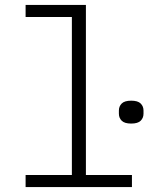

<svg xmlns="http://www.w3.org/2000/svg" viewBox="-20 -760 640 780"><path d="M84 -49H272V-691H84V-740H329V-49H516V0H84ZM513 -258Q486 -258 474.5 -269.5Q463 -281 463 -298V-311Q463 -328 474.5 -339.5Q486 -351 513 -351Q540 -351 551.5 -339.5Q563 -328 563 -311V-298Q563 -281 551.5 -269.5Q540 -258 513 -258Z"/></svg>

Font: IBM Plex Mono Light
Style: Regular
Weight: 300
Monospace: yes
Designer: Mike Abbink, Paul van der Laan, Pieter van Rosmalen
Foundry: Bold Monday
Version: Version 2.3